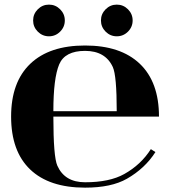

<svg xmlns="http://www.w3.org/2000/svg" viewBox="-20 -822 755 852"><path d="M357.4 -13.2Q466.1 -13.2 531.5 -49.8Q605.7 -91.3 649.4 -160.2L669.7 -147.2Q623.5 -74.7 543.2 -28.8Q474.1 10.7 357.4 10.7Q198.2 10.7 113.8 -70.1Q29.3 -150.9 29.3 -304.7Q29.3 -458 114.7 -539.3Q199.5 -620.1 357.4 -620.1Q515.1 -620.1 600.1 -539.3Q685.5 -458 685.5 -304.7H216.8Q216.8 -126.5 234.4 -86.9Q267.1 -13.2 357.4 -13.2ZM216.8 -328.6H498Q498 -486.6 480.5 -524.7Q447.5 -596.2 357.4 -596.2Q268.1 -596.2 242.7 -536.4Q216.8 -475.1 216.8 -328.6ZM448.7 -681.6Q428 -702.4 428 -731.2Q428 -760 448.7 -780.8Q469.5 -801.5 498.3 -801.5Q527.1 -801.5 547.9 -780.8Q568.6 -760 568.6 -731.2Q568.6 -702.4 547.9 -681.6Q527.1 -660.9 498.3 -660.9Q469.5 -660.9 448.7 -681.6ZM147.7 -681.6Q127 -702.4 127 -731.2Q127 -760 147.7 -780.8Q168.5 -801.5 197.3 -801.5Q226.1 -801.5 246.8 -780.8Q267.6 -760 267.6 -731.2Q267.6 -702.4 246.8 -681.6Q226.1 -660.9 197.3 -660.9Q168.5 -660.9 147.7 -681.6Z"/></svg>

Font: itsadzoke
Style: Regular
Weight: 700
Width: 7
Version: Version 0.45